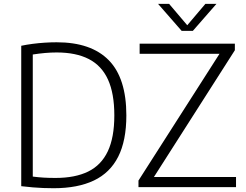

<svg xmlns="http://www.w3.org/2000/svg" viewBox="-20 -965 1268 990"><path d="M257 5.5Q230 5.5 203.8 4.5Q177.5 3.5 149.8 1.2Q122 -1 89.5 -5V-729Q118 -735 149 -739Q180 -743 211.2 -745Q242.5 -747 272 -747Q450 -747 540.8 -654.5Q631.5 -562 631.5 -370Q631.5 -240 589.5 -157Q547.5 -74 464 -34.2Q380.5 5.5 257 5.5ZM266.5 -47.5Q367.5 -47.5 434.8 -80.5Q502 -113.5 535.8 -184.8Q569.5 -256 569.5 -370Q569.5 -483 536.8 -554.8Q504 -626.5 438 -660.5Q372 -694.5 272 -694.5Q243 -694.5 212.2 -691.8Q181.5 -689 149 -684V-54.5Q176.5 -51 204.2 -49.2Q232 -47.5 266.5 -47.5ZM694 0V-34L1122 -703.5L1128 -687.5H700V-740H1191V-706L763.5 -36.5L757.5 -52.5H1197V0ZM916.5 -806 795 -945H852L953 -826H938L1039 -945H1096L974.5 -806Z"/></svg>

Font: Encode Sans SC Condensed Thin Light
Style: Regular
Weight: 300
Version: Version 3.002